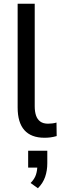

<svg xmlns="http://www.w3.org/2000/svg" viewBox="-20 -725 334 1023"><path d="M217 9Q146 9 110 -31.5Q74 -72 74 -152V-705H165V-158Q165 -130 172 -109.5Q179 -89 194.5 -77.5Q210 -66 236 -66Q248 -66 259.5 -67.5Q271 -69 281 -72L282 0Q264 5 249 7Q234 9 217 9ZM182 278 143 250Q164 229 171.5 206Q179 183 179 156L197 168H130V78H232V145Q232 184 220.5 217.5Q209 251 182 278Z"/></svg>

Font: Nunito Sans 10pt SemiCondensed Medium
Style: Regular
Weight: 500
Width: 4
Designer: Vernon Adams
Foundry: Vernon Adams
Version: Version 3.101;gftools[0.9.27]